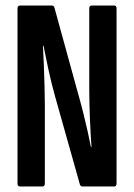

<svg xmlns="http://www.w3.org/2000/svg" viewBox="-20 -675 485 695"><path d="M52.2 0Q43.4 0 43.4 -10.9V-644.1Q43.4 -655 52.4 -655H167.1Q175.3 -655 177 -647.4L267.9 -317.2Q275.1 -292.4 282.7 -261Q290.3 -229.7 297.5 -198.4Q304.6 -167 309.2 -142.6H311.2Q309.8 -162.6 308.2 -189.3Q306.6 -216 305.5 -244.4Q304.5 -272.7 303.8 -299.4Q303.1 -326.1 303.1 -346.1V-644.7Q303.1 -655 312.4 -655H392.6Q401.9 -655 401.9 -644.7V-10.9Q401.9 0 392.9 0H278.6Q271.7 0 269.3 -6.9L178.3 -329.9Q165.3 -377 155.2 -423.6Q145.2 -470.2 137.4 -509.7H135.4Q137.1 -480.7 138.6 -442.1Q140.1 -403.5 141.2 -364.6Q142.3 -325.8 142.3 -296.8V-10.9Q142.3 0 133.5 0Z"/></svg>

Font: Sofia Sans Extra Condensed
Style: Regular
Weight: 400
Designer: Botio Nikoltchev, Ani Petrova
Foundry: lettersoup
Version: Version 4.101